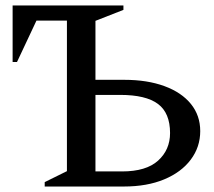

<svg xmlns="http://www.w3.org/2000/svg" viewBox="-20 -680 781 700"><path d="M432 0H143V-16L224 -56V-605H113L42 -454H26V-660H430V-644L328 -604V-389H433Q517 -389 579.5 -366Q642 -343 676 -301Q710 -259 710 -202Q710 -144 675.5 -98Q641 -52 578.5 -26Q516 0 432 0ZM418 -334H328V-55H425Q513 -55 556.5 -94.5Q600 -134 600 -195Q600 -268 556 -301Q512 -334 418 -334Z"/></svg>

Font: Spectral SC Medium
Style: Regular
Weight: 500
Designer: Jean-Baptiste Levee
Foundry: Production Type
Version: Version 2.001